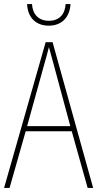

<svg xmlns="http://www.w3.org/2000/svg" viewBox="-20 -922 477 942"><path d="M326 -902H302C299 -853 272 -820 220 -820C169 -820 140 -852 137 -902H113C116 -832 160 -796 219 -796C282 -796 322 -836 326 -902ZM410 0H437L238 -715H204L0 0H27L106 -278H332ZM243 -607 325 -303H113L197 -606C206 -638 213 -662 220 -691C228 -660 235 -637 243 -607Z"/></svg>

Font: Noto Sans Lao Condensed Thin
Style: Regular
Weight: 100
Width: 3
Designer: Monotype Design Team
Foundry: Monotype Imaging Inc.
Version: Version 2.003